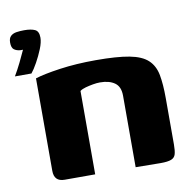

<svg xmlns="http://www.w3.org/2000/svg" viewBox="-67 -619 688 687"><g transform="rotate(-10 277.0 -275.5)"><path d="M3 -395Q16 -417 27.5 -440.5Q39 -464 48 -484Q46 -484 43.5 -484Q41 -484 38 -484Q25 -485 16 -491.5Q7 -498 7 -517Q7 -533 15 -540.5Q23 -548 36 -550Q49 -552 64 -552Q89 -552 103 -545.5Q117 -539 117 -516Q117 -499 107.5 -475.5Q98 -452 85.5 -429.5Q73 -407 63 -395ZM114 0Q76 0 76 -39V-375Q107 -385 166.5 -393.5Q226 -402 298 -402Q375 -402 419.5 -393.5Q464 -385 486 -364.5Q508 -344 514.5 -310Q521 -276 521 -225V-56Q521 -34 517.5 -21.5Q514 -9 501.5 -4Q489 1 463 1L372 0V-260Q372 -293 352 -307Q332 -321 299 -321Q287 -321 273 -318.5Q259 -316 246 -312.5Q233 -309 225 -303V0Z"/></g></svg>

Font: Genos
Style: Bold
Weight: 700
Designer: Robert E. Leuschke
Foundry: Robert E. Leuschke
Version: Version 1.010